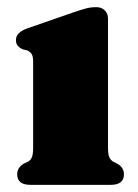

<svg xmlns="http://www.w3.org/2000/svg" viewBox="-20 -516 385 536"><path d="M281.5 -464V-105Q281.5 -85.5 285 -77.5Q288.5 -69.5 295.5 -65L305.5 -60Q326 -49.5 326 -29.5Q326 0 289.5 0H64.5Q28 0 28 -29.5Q28 -49 48 -60L59 -65Q66 -69.5 69.2 -77.5Q72.5 -85.5 72.5 -105V-343.5Q72.5 -359.5 68 -365.8Q63.5 -372 55.5 -375.5L44.5 -378Q35 -382 29.8 -388Q24.5 -394 24.5 -404.5Q24.5 -425 55.5 -436.5L188 -482.5Q209 -489.5 221.5 -492.8Q234 -496 249 -496Q263.5 -496 272.5 -487Q281.5 -478 281.5 -464Z"/></svg>

Font: Fraunces 9pt S000 Black
Style: Regular
Weight: 900
Version: Version 1.000; ttfautohint (v1.8.3)